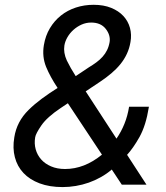

<svg xmlns="http://www.w3.org/2000/svg" viewBox="-20 -754 679 784"><path d="M38.4 -193.2Q48.3 -257.5 96.6 -305Q120.4 -328.5 150 -350.5Q179.7 -372.5 215.2 -394.9Q185 -440.3 168.3 -480.8Q151.3 -522.7 159.1 -569.6Q165.5 -608.3 183.8 -638.8Q202.1 -669.4 228.9 -690.7Q255.7 -712 289.8 -723.2Q323.9 -734.4 362.2 -734.4Q403.4 -734.4 433.9 -721.9Q464.5 -709.5 483.8 -688.6Q503.2 -667.6 510.7 -640.1Q518.1 -612.6 512.8 -582.4Q508.5 -556.5 498 -534.1Q487.6 -511.7 471.6 -492Q455.6 -472.3 434.8 -454.7Q414.1 -437.1 389.2 -420.5L329.9 -381L455.6 -187.9Q474.8 -215.6 487.9 -248Q501.1 -280.5 507.1 -318.2H588.1Q581.7 -278.4 572.1 -248Q562.5 -217.7 549.4 -194.2Q536.2 -170.8 523.6 -152.9Q511 -134.9 498.9 -121.8L578.1 0H477.3L436.4 -61.8Q416.2 -44.4 392.2 -30.9Q368.3 -17.4 342.5 -8.3Q316.8 0.7 289.6 5.3Q262.4 9.9 235.8 9.9Q182.2 9.9 141.7 -5.3Q101.2 -20.6 75.8 -47.6Q50.4 -74.6 40.7 -111.9Q30.9 -149.1 38.4 -193.2ZM245.7 -63.9Q324.6 -63.9 396.3 -122.5L257.1 -332.4L227.3 -312.5Q172.2 -275.6 149.1 -242.2Q125.7 -208.1 123.6 -193.2Q119.3 -167.6 125.7 -144.4Q132.1 -121.1 147.9 -103.2Q163.7 -85.2 188.6 -74.6Q213.4 -63.9 245.7 -63.9ZM252.8 -507.1Q267.4 -476.9 289.1 -443.2L342.3 -478.7Q359.4 -489 373.6 -499.5Q387.8 -509.9 398.8 -522.2Q409.8 -534.4 417.1 -549.2Q424.4 -563.9 427.6 -582.4Q431.8 -610.4 411.9 -636Q391.7 -661.9 352.3 -661.9Q331.7 -661.9 313 -653.6Q294.4 -645.2 279.7 -631.9Q264.9 -618.6 255.3 -601.9Q245.7 -585.2 242.9 -568.2Q238.3 -539.1 252.8 -507.1Z"/></svg>

Font: Inter P
Style: Italic
Weight: 400
Italic angle: -9.40001°
Designer: Rasmus Andersson
Foundry: rsms
Version: Version 3.018;git-588b23468